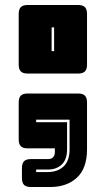

<svg xmlns="http://www.w3.org/2000/svg" viewBox="-20 -650 424 770"><path d="M181 100H104Q85 100 76.5 91.5Q68 83 68 64V24Q68 5 76.5 -3.5Q85 -12 104 -12H173Q186 -12 193 -19.5Q200 -27 200 -40V-55H91Q72 -55 63.5 -63.5Q55 -72 55 -91V-239Q55 -258 63.5 -266.5Q72 -275 91 -275H293Q312 -275 320.5 -266.5Q329 -258 329 -239V-51Q329 25 288.5 62.5Q248 100 181 100ZM259 -170H125V-160H249V-51Q249 -11 228 9.5Q207 30 171 30H125V40H171Q211 40 235 17.5Q259 -5 259 -51ZM293 -355H91Q72 -355 63.5 -363.5Q55 -372 55 -391V-594Q55 -613 63.5 -621.5Q72 -630 91 -630H293Q312 -630 320.5 -621.5Q329 -613 329 -594V-391Q329 -372 320.5 -363.5Q312 -355 293 -355ZM187 -445H197V-540H187Z"/></svg>

Font: Bungee Inline
Style: Regular
Weight: 400
Designer: David Jonathan Ross
Foundry: David Jonathan Ross
Version: Version 1.001;PS 1.0;hotconv 1.0.72;makeotf.lib2.5.5900